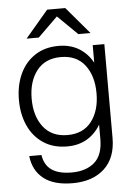

<svg xmlns="http://www.w3.org/2000/svg" viewBox="-62 -777 709 1035"><g transform="rotate(-5 293.0 -260.0)"><path d="M68 46H134Q143 102 181.5 128Q220 154 289 154Q366 154 412 114.5Q458 75 458 -13V-90Q429 -41 383.5 -14.5Q338 12 277 12Q202 12 148.5 -23.5Q95 -59 67 -120.5Q39 -182 39 -260Q39 -338 67 -399.5Q95 -461 148.5 -496.5Q202 -532 277 -532Q340 -532 386.5 -504Q433 -476 461 -425V-520H524V-13Q524 96 460.5 154Q397 212 289 212Q188 212 132.5 168.5Q77 125 68 46ZM284 -49Q369 -49 414 -107.5Q459 -166 459 -260Q459 -354 414 -412.5Q369 -471 284 -471Q199 -471 153.5 -412.5Q108 -354 108 -260Q108 -166 153.5 -107.5Q199 -49 284 -49ZM455 -586H389L282 -691L175 -586H109L233 -732H331Z"/></g></svg>

Font: Aspekta 300
Style: Regular
Weight: 300
Designer: Ivo Dolenc
Version: Version 2.000